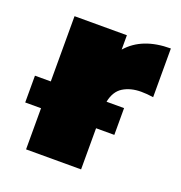

<svg xmlns="http://www.w3.org/2000/svg" viewBox="-106 -649 698 741"><g transform="rotate(20 243.0 -278.5)"><path d="M80 0V-169H15V-279H80V-547H295V-488Q355 -557 472 -557V-357Q445 -361 422 -361Q379 -361 348.5 -342.5Q318 -324 309 -279H381V-169H306V0Z"/></g></svg>

Font: Montserrat Black
Style: Regular
Weight: 900
Designer: Julieta Ulanovsky
Foundry: Julieta Ulanovsky
Version: Version 9.000; ttfautohint (v1.8.4.7-5d5b)